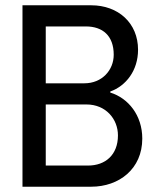

<svg xmlns="http://www.w3.org/2000/svg" viewBox="-20 -706 587 726"><path d="M65 -686V0H325C430 0 518 -67 518 -182C518 -270 465 -335 397 -356V-360C456 -381 502 -439 502 -518C502 -619 427 -686 325 -686ZM153 -606H305C368 -606 410 -571 410 -499C410 -441 366 -391 299 -391H153ZM153 -311H307C380 -311 426 -256 426 -194C426 -120 378 -80 313 -80H153Z"/></svg>

Font: Archivo Narrow
Style: Regular
Weight: 400
Designer: Hector Gatti
Foundry: Omnibus-Type
Version: Version 1.003;PS 001.003;hotconv 1.0.70;makeotf.lib2.5.58329